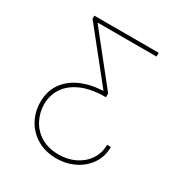

<svg xmlns="http://www.w3.org/2000/svg" viewBox="-171 -674 942 992"><g transform="rotate(30 299.5 -177.5)"><path d="M519.5 -1Q520 54.2 491.5 97.7Q462.9 141.1 414.1 166Q365.2 190.9 303.7 191.4Q236.8 190.9 188.5 161.9Q140.1 132.8 114 85Q87.9 37.1 87.9 -20.5Q87.9 -85 119.6 -131.1Q151.4 -177.2 208 -203.1Q264.6 -229 339.8 -232.4V-235.4L106.4 -527.3V-545.9H490.2V-523.4H140.6V-520.5L369.1 -233.4V-210.9H368.2Q284.2 -210.9 226.8 -186.5Q169.4 -162.1 140.1 -119.4Q110.8 -76.7 110.4 -20.5Q110.8 29.3 133.5 72.5Q156.2 115.7 199.5 141.8Q242.7 168 303.7 168Q358.9 168 402.6 146.2Q446.3 124.5 471.7 86.2Q497.1 47.9 497.1 -1Z"/></g></svg>

Font: Inter Tight Thin
Style: Regular
Weight: 250
Designer: Rasmus Andersson
Foundry: rsms
Version: Version 3.004